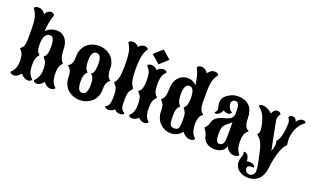

<svg xmlns="http://www.w3.org/2000/svg" viewBox="-104 -1442 3672 2241"><g transform="rotate(20 1732.0 -321.0)"><path d="M74.7 24.9Q31.2 24.9 24.4 -1.5Q58.1 -32.2 72.3 -68.8Q81.5 -93.3 84.5 -121.8Q87.4 -150.4 85.9 -176.5Q84.5 -202.6 81.1 -218.8Q74.7 -246.6 64.2 -262.2Q53.7 -277.8 45.4 -285.6Q37.1 -293.5 37.1 -298.3Q37.1 -302.2 48.8 -310.3Q60.5 -318.4 68.4 -333Q85.9 -363.8 85.9 -429.2V-553.2Q85.9 -615.2 80.3 -657.5Q74.7 -699.7 62 -731Q49.3 -762.2 26.9 -790.5Q26.9 -808.6 53.7 -816.4Q64.9 -819.3 78.1 -819.3Q128.4 -819.3 163.6 -768.1Q179.7 -800.3 206.5 -813.5Q226.6 -824.2 248.8 -816.9Q271 -809.6 274.4 -797.9L276.4 -790.5Q244.6 -704.1 236.3 -583.5Q293.9 -639.6 373 -639.6Q435.1 -639.6 476.8 -591.1Q518.6 -542.5 518.6 -448.7Q518.6 -352.1 562.5 -305.7Q568.8 -298.8 565.7 -295.2Q562.5 -291.5 554.7 -284.4Q546.9 -277.3 538.6 -259.8Q522.9 -227.5 522.9 -166Q522.9 -104 536.1 -68.6Q549.3 -33.2 584 -1.5Q570.8 24.9 526.4 24.9Q481.9 24.9 441.4 -27.3Q402.3 24.9 361.8 24.9Q321.8 24.9 314.9 -1.5Q348.1 -33.2 362.3 -71.3Q372.1 -97.7 374.8 -127.4Q377.4 -157.2 376 -183.8Q374.5 -210.4 371.1 -226.1Q366.7 -247.6 356.4 -262Q346.2 -276.4 337.2 -285.4Q328.1 -294.4 328.1 -299.3Q328.1 -301.8 337.9 -309.6Q347.7 -317.4 355.5 -334Q363.3 -348.6 366.9 -374.5Q370.6 -400.4 370.8 -430.2Q371.1 -460 367.7 -486.6Q364.3 -513.2 357.9 -529.3Q345.7 -560.1 314.9 -560.1Q258.8 -560.1 240.7 -484.9Q234.4 -459.5 234.4 -419.4Q234.4 -384.8 240.5 -357.7Q246.6 -330.6 255.4 -320.8Q262.7 -313 269.5 -307.1Q276.4 -301.3 276.4 -298.8Q276.4 -296.9 267.6 -287.6Q258.8 -278.3 250 -258.8Q234.9 -228 234.9 -166Q234.9 -104 248 -68.6Q261.2 -33.2 295.9 -1.5Q292.5 8.3 279.1 16.6Q265.6 24.9 249 24.9Q200.7 24.9 157.2 -27.3Q118.2 24.9 74.7 24.9Z M894.5 33.2Q811.5 33.2 749.5 -18.1Q719.7 -43 701.4 -83.5Q683.1 -124 683.1 -164.1Q683.1 -204.6 677.7 -228Q672.4 -251.5 664.1 -263.7Q650.9 -283.7 639.6 -290.5Q628.4 -297.4 628.4 -299.3Q628.4 -301.3 640.6 -309.8Q652.8 -318.4 663.6 -335Q683.1 -363.8 683.1 -422.4Q683.1 -481 701.2 -521.5Q727.1 -581.1 780.3 -610.6Q833.5 -640.1 894.5 -640.1Q976.6 -640.1 1039.6 -587.9Q1069.8 -562.5 1087.9 -521.5Q1106 -480.5 1106 -439Q1106 -397.5 1111.1 -373Q1116.2 -348.6 1123.5 -335.9Q1133.3 -318.4 1144 -309.8Q1154.8 -301.3 1154.8 -298.8L1146.5 -292.5Q1137.2 -284.7 1132.8 -279.3Q1126.5 -271.5 1120.6 -259.3Q1113.3 -246.1 1109.6 -224.1Q1106 -202.1 1106 -163.1Q1106 -123.5 1087.9 -83.3Q1069.8 -43 1039.6 -18.1Q977.1 33.2 894.5 33.2ZM893.1 -54.7Q958 -54.7 958 -183.1Q958 -216.8 952.4 -241.9Q946.8 -267.1 939.9 -276.4Q933.6 -284.7 925.8 -290Q918 -295.4 915.5 -298.8Q915.5 -301.8 922.4 -308.3Q929.2 -314.9 937 -324.2Q945.8 -335.4 951.9 -365.7Q958 -396 958 -435.1Q958 -552.2 895 -552.2Q831.5 -552.2 831.5 -435.1Q831.5 -395.5 837.6 -365.5Q843.8 -335.4 852.5 -324.2Q859.9 -314.9 866.7 -308.6Q873.5 -302.2 873.5 -299.8Q873.5 -297.4 864.7 -290.5Q856 -283.7 847.2 -266.6Q832 -238.3 832 -178.2Q832 -54.7 893.1 -54.7Z M1393.6 24.9Q1346.2 24.9 1320.8 -7.8Q1306.6 12.7 1274.4 21.5Q1254.4 26.9 1237.1 24.4Q1219.7 22 1211.9 15.6Q1202.6 7.8 1201.2 -1.5Q1235.8 -20.5 1244.1 -44.9Q1251.5 -66.9 1253.7 -100.3Q1255.9 -133.8 1254.6 -166.7Q1253.4 -199.7 1249.5 -219.7Q1244.6 -247.1 1234.1 -261.5Q1223.6 -275.9 1214.8 -284.2Q1206.1 -292.5 1206.1 -300.3Q1206.1 -305.2 1210.9 -310.5Q1215.8 -315.9 1223.1 -327.1Q1230.5 -338.4 1237.3 -359.4Q1254.4 -409.2 1254.4 -522.9Q1254.4 -599.1 1249.5 -647.9Q1244.6 -696.8 1232.9 -730.2Q1221.2 -763.7 1200.7 -793Q1200.7 -808.6 1225.6 -816.4Q1235.4 -819.3 1247.6 -819.3Q1297.9 -819.3 1321.3 -781.7Q1336.9 -804.7 1369.1 -815.4Q1384.8 -820.8 1403.1 -819.1Q1421.4 -817.4 1429.7 -810.1Q1439.5 -801.8 1440.9 -793Q1410.6 -748.5 1398.9 -693.4Q1393.6 -667 1389.9 -623.3Q1386.2 -579.6 1386.5 -528.3Q1386.7 -477.1 1392.1 -426.8Q1397 -380.4 1407.5 -357.2Q1418 -334 1426.8 -322.8Q1435.5 -311.5 1435.5 -300.3Q1435.5 -295.4 1430.7 -292Q1425.8 -288.6 1418.7 -280.5Q1411.6 -272.5 1404.3 -259.3Q1387.2 -228 1387.2 -156.7Q1387.2 -77.6 1390.6 -67.4Q1393.6 -56.2 1397.2 -45.2Q1400.9 -34.2 1406.7 -28.3Q1422.9 -11.2 1440.4 -1.5Q1440.4 13.7 1416 22Q1406.7 24.9 1393.6 24.9Z M1618.7 -856.4 1721.2 -766.6 1618.2 -673.8 1592.3 -696.3Q1579.6 -707.5 1566.7 -718.5Q1553.7 -729.5 1541 -740.7L1515.1 -763.2Q1515.1 -764.6 1530 -779.1Q1544.9 -793.5 1564.7 -811.3Q1584.5 -829.1 1600.6 -842.8Q1616.7 -856.4 1618.7 -856.4ZM1546.4 -639.6Q1588.9 -639.6 1619.6 -602.1Q1635.3 -625 1668 -635.7Q1680.7 -639.6 1693.8 -639.6Q1717.8 -639.6 1728.5 -630.4Q1738.3 -622.1 1739.7 -613.3Q1708.5 -582.5 1697.8 -550.8Q1692.9 -536.6 1689.2 -510.5Q1685.5 -484.4 1685.5 -452.6Q1685.5 -435.5 1686.8 -417.5Q1688 -399.4 1690.9 -381.3Q1696.3 -350.1 1706.5 -335.7Q1716.8 -321.3 1725.6 -314.7Q1734.4 -308.1 1734.4 -299.3Q1734.4 -295.4 1729.5 -292Q1724.6 -288.6 1717.5 -280.5Q1710.4 -272.5 1703.1 -259.3Q1686 -228 1686 -162.1Q1686 -118.2 1690.9 -89.1Q1695.8 -60.1 1707.8 -40Q1719.7 -20 1739.7 -1.5Q1739.7 13.7 1714.8 22Q1705.6 24.9 1689 24.9Q1672.4 24.9 1654.1 15.4Q1635.7 5.9 1627.9 -3.4L1619.6 -12.7Q1604.5 9.3 1571.3 20.5Q1559.1 24.9 1545.9 24.9Q1529.8 24.9 1516.8 19.3Q1503.9 13.7 1501.5 4.9L1499.5 -1.5Q1529.8 -28.8 1541.5 -62.5Q1548.3 -81.1 1551 -104.7Q1553.7 -128.4 1553.7 -152.3Q1553.7 -170.9 1552.2 -188.2Q1550.8 -205.6 1548.3 -218.8Q1543.5 -246.1 1533 -261Q1522.5 -275.9 1513.7 -284.2Q1504.9 -292.5 1504.9 -299.3Q1504.9 -304.7 1515.9 -311.8Q1526.9 -318.8 1536.1 -336.9Q1553.2 -369.6 1553.2 -443.4Q1553.2 -493.2 1548.3 -522.9Q1543.5 -552.7 1531.7 -573Q1520 -593.3 1499.5 -613.3Q1499.5 -628.9 1524.4 -636.7Q1534.2 -639.6 1546.4 -639.6Z M2024.4 34.2Q1951.2 34.2 1894.5 -18.6Q1867.2 -43.9 1850.6 -82.8Q1834 -121.6 1834 -157.2Q1834 -192.9 1831.1 -213.6Q1828.1 -234.4 1824.2 -246.6Q1820.8 -256.8 1810.5 -269.5Q1800.3 -282.2 1792 -291Q1783.7 -299.8 1785.2 -298.3Q1785.2 -300.8 1795.9 -309.3Q1806.6 -317.9 1816.4 -336.4Q1834 -368.2 1834 -434.1Q1834 -532.2 1879.6 -586.2Q1925.3 -640.1 1996.6 -640.1Q2067.9 -640.1 2106.4 -588.4Q2097.2 -703.6 2051.8 -790.5Q2051.8 -807.6 2079.1 -816.4Q2089.4 -819.3 2103.5 -819.3Q2151.4 -819.3 2184.1 -768.1Q2186.5 -772.9 2196 -783.9Q2205.6 -794.9 2214.4 -801.8Q2238.8 -819.3 2262.7 -819.3Q2284.2 -819.3 2298.1 -812.5Q2312 -805.7 2314 -797.9L2315.9 -790.5Q2293.9 -762.2 2281 -731.7Q2268.1 -701.2 2262.5 -659.9Q2256.8 -618.7 2256.8 -558.1V-434.1Q2256.8 -334 2305.7 -304.2Q2314 -299.8 2310.3 -296.4Q2306.6 -293 2297.1 -286.1Q2287.6 -279.3 2277.3 -263.7Q2259.3 -235.4 2256.8 -175.8Q2257.3 -109.9 2270.3 -72.8Q2283.2 -35.6 2315.9 -4.4Q2315.9 13.2 2288.6 21.5Q2278.8 24.9 2264.6 24.9Q2209 24.9 2161.1 -33.7Q2112.3 34.2 2024.4 34.2ZM2062.5 -35.2Q2069.8 -36.1 2075.9 -39.3Q2082 -42.5 2086.4 -45.4Q2091.3 -48.3 2094.2 -55.2Q2097.2 -62 2100.1 -67.4Q2102.5 -71.3 2103.5 -79.1Q2104.5 -86.9 2106.4 -99.1Q2107.9 -113.8 2107.9 -142.1V-173.8Q2107.9 -227.5 2097.7 -250Q2092.3 -261.2 2088.1 -268.8Q2084 -276.4 2081.1 -280.3Q2076.2 -287.6 2071.3 -292.2Q2066.4 -296.9 2066.4 -299.3Q2066.4 -301.8 2073.2 -307.9Q2080.1 -314 2087.4 -323.2Q2096.2 -334 2102.3 -364.3Q2108.4 -394.5 2108.4 -434.1Q2108.4 -561 2045.4 -561Q1981.9 -561 1981.9 -434.1Q1981.9 -336.4 2020 -304.7Q2028.3 -297.9 2017.1 -290Q2005.9 -282.2 1995.1 -258.8Q1986.3 -239.7 1983.6 -215.1Q1981 -190.4 1981.7 -168.7Q1982.4 -147 1982.4 -136.2L1983.9 -106.4Q1984.4 -97.2 1985.4 -90.6Q1986.3 -84 1987.3 -80.1Q1989.7 -71.3 1994.1 -60.5Q1998.5 -49.8 2005.4 -44.9Q2022.5 -33.7 2038.3 -33.7Q2054.2 -33.7 2062.5 -35.2Z M2500.5 21.5Q2480 13.7 2464.1 0.7Q2448.2 -12.2 2435.1 -34.7Q2421.4 -58.1 2416.5 -86.4Q2411.6 -114.7 2383.8 -148.4Q2375 -158.7 2375 -161.1Q2375 -164.6 2383.3 -172.6Q2391.6 -180.7 2401.1 -193.4Q2410.6 -206.1 2414.1 -223.6Q2427.7 -289.1 2478.5 -316.4Q2501 -329.1 2525.9 -336.9Q2552.2 -345.2 2575 -351.8Q2597.7 -358.4 2618.2 -368.7Q2637.7 -377.9 2649.4 -396.5Q2662.1 -415.5 2661.6 -450.9Q2661.1 -486.3 2658.7 -515.6Q2656.7 -541.5 2646.5 -560.5Q2636.2 -579.6 2607.4 -579.6Q2587.9 -579.6 2575 -565.4Q2562 -551.3 2562 -529.8Q2562 -515.6 2568.6 -496.3Q2575.2 -477.1 2587.9 -461.2Q2600.6 -445.3 2617.7 -440.9Q2604.5 -409.7 2574.2 -409.7Q2543.5 -409.7 2517.6 -429.7Q2520 -427.2 2506.8 -405.8Q2498.5 -391.6 2482.7 -378.9Q2466.8 -366.2 2450.7 -362.3Q2434.6 -358.4 2424.8 -370.1Q2450.2 -395.5 2450.2 -418Q2450.2 -425.3 2443.4 -453.6Q2436.5 -481.9 2436.5 -493.7Q2436.5 -553.2 2481.9 -589.8Q2502 -606.4 2537.6 -623.5Q2573.2 -640.6 2619.6 -640.6Q2814.5 -640.6 2814.5 -427.7Q2814.5 -375.5 2834 -335.9Q2843.8 -316.9 2875 -298.8Q2875 -296.9 2869.6 -293Q2863.8 -289.1 2855.5 -280.5Q2847.2 -272 2838.9 -258.8Q2829.6 -243.7 2824.5 -217.3Q2819.3 -190.9 2819.3 -147.5Q2819.3 -53.2 2869.1 -0.5Q2864.7 7.3 2850.6 15.6Q2839.8 21 2815.9 24.2Q2792 27.3 2769.5 16.1Q2728.5 -3.9 2704.1 -52.2Q2689.9 -2.9 2650.9 16.6Q2618.7 32.7 2579.1 34.4Q2539.6 36.1 2500.5 21.5ZM2600.6 -43.5Q2620.6 -43.5 2629.9 -50.8Q2635.7 -54.7 2640.1 -58.6Q2644.5 -62.5 2647.9 -70.8L2656.2 -91.8Q2661.6 -105 2661.6 -174.3V-333.5Q2655.3 -327.1 2645.3 -318.6Q2635.3 -310.1 2621.1 -299.3Q2593.8 -278.3 2576.7 -256.8Q2554.2 -228.5 2554.2 -164.1V-153.3Q2554.2 -43.5 2600.6 -43.5Z M3055.7 213.4Q2982.9 213.4 2934.3 175.8Q2885.7 138.2 2885.7 72.8Q2885.7 46.9 2894.5 23.4Q2908.2 -12.7 2908.2 -27.8Q2908.2 -43 2901.9 -55.7Q2906.7 -56.6 2918 -56.6Q2930.7 -56.6 2943.8 -45.7Q2957 -34.7 2962.4 -18.6Q2973.1 10.3 2973.1 21V33.2L2972.7 37.6Q2997.6 29.8 3023.9 34.2Q3050.3 38.6 3065.9 50.8Q3081.5 63 3073.2 79.6L3053.2 78.6Q2997.1 78.6 2997.1 111.8Q2997.1 140.1 3013.9 156Q3030.8 171.9 3055.2 171.9Q3079.6 171.9 3098.1 152.8Q3116.7 133.8 3116.7 99.1L3114.7 72.8Q3112.3 44.4 3101.1 -12Q3089.8 -68.4 3069.8 -153.8Q3042 -252 3000.5 -282.2Q2986.8 -292.5 2981.7 -296.9Q2976.6 -301.3 2985.8 -308.6Q3002.4 -321.8 3002.4 -356.4Q3002.4 -390.1 2985.4 -454.6Q2973.6 -496.6 2960.9 -524.4Q2948.2 -552.2 2930.9 -572.8Q2913.6 -593.3 2887.2 -613.3Q2884.3 -619.1 2892.8 -629.4Q2901.4 -639.6 2926.8 -639.6Q2986.8 -639.6 3048.8 -582.5Q3053.2 -605.5 3070.3 -622.6Q3087.4 -639.6 3106.9 -639.6Q3131.3 -639.6 3142.1 -630.4Q3152.8 -622.1 3156.2 -613.3Q3131.3 -580.6 3131.3 -542Q3131.3 -526.9 3137.7 -498.5Q3141.1 -483.4 3144.5 -465.3Q3147.9 -447.3 3151.9 -425.8Q3163.1 -367.2 3174.1 -312.3Q3185.1 -257.3 3195.8 -206.5L3203.1 -171.9Q3223.1 -236.3 3223.1 -261.2Q3223.1 -285.6 3216.3 -301.8Q3216.3 -304.2 3225.6 -315.9Q3234.9 -327.6 3245.1 -349.1Q3257.3 -375.5 3264.4 -412.1Q3271.5 -448.7 3274.9 -484.6Q3278.3 -520.5 3278.3 -544.4Q3278.3 -580.6 3253.4 -613.3Q3266.6 -639.6 3302.7 -639.6Q3319.3 -639.6 3331.3 -627.9Q3343.3 -616.2 3347.2 -604.5L3351.1 -592.3Q3386.7 -639.6 3424.3 -639.6Q3450.7 -639.6 3455.6 -632.3Q3463.9 -621.6 3463.9 -615.2V-613.3Q3383.8 -556.6 3356.9 -456.1Q3344.2 -409.2 3344.2 -381.8Q3344.2 -354.5 3348.1 -327.1Q3350.1 -312.5 3351.3 -305.2Q3352.5 -297.9 3349.6 -296.9Q3322.3 -282.7 3290 -199.7Q3257.3 -115.2 3239.3 31.7Q3228 122.1 3178.2 167.7Q3128.4 213.4 3055.7 213.4Z"/></g></svg>

Font: Sancreek
Style: Regular
Weight: 400
Designer: Vernon Adams
Foundry: Vernon Adams
Version: Version 1.100; ttfautohint (v1.8.4.7-5d5b)